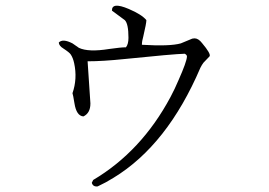

<svg xmlns="http://www.w3.org/2000/svg" viewBox="-20 -642 960 686"><path d="M329 24Q312 26 308 11L313 1Q485 -101 589 -295Q605 -325 618 -356Q647 -421 648 -440Q648 -446 640 -450Q600 -449 424 -431Q347 -423 293 -423L303 -273V-272Q303 -238 278 -226Q253 -228 246 -273Q241 -304 239 -309Q257 -361 245 -416Q241 -435 233 -447Q229 -454 206 -469Q191 -478 190 -490Q204 -505 239 -487L262 -471Q296 -455 370 -467Q412 -473 430 -473Q439 -484 439 -507Q439 -557 426 -570L380 -604Q379 -636 440 -610Q487 -590 503 -570Q503 -559 492 -512Q487 -495 487 -482Q587 -476 626 -487L667 -504Q671 -505 675 -505Q689 -505 702 -488Q734 -450 729 -441L707 -418Q701 -410 696 -400Q578 -124 386 -7Q359 10 329 24Z"/></svg>

Font: cwTeXKai
Style: Medium
Weight: 500
Version: Version 1.17